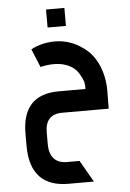

<svg xmlns="http://www.w3.org/2000/svg" viewBox="-63 -711 726 1074"><g transform="rotate(-5 299.5 -174.0)"><path d="M277 317H420L350 195H277C234 195 181 175 181 86V20C181 -48 214 -82 277 -82H538C538 -139 539 -128 539 -183C539 -339 453 -410 453 -410C398 -459 337 -483 270 -483C205 -483 156 -462 136 -450L178 -348H180C206 -354 230 -357 252 -357C333 -357 377 -321 395 -286C417 -249 418 -234 418 -214V-203H268C131 -203 62 -130 62 17V86C62 244 139 317 277 317ZM237 -564H340V-665H237Z"/></g></svg>

Font: All Genders v4
Style: Regular
Weight: 400
Designer: Rassam Alawdi
Foundry: Rassam Art
Version: Version 3.100;FEAKit 1.0